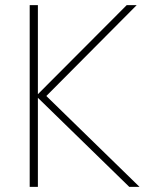

<svg xmlns="http://www.w3.org/2000/svg" viewBox="-20 -730 595 750"><path d="M485 0 128 -348V0H96V-710H128V-362L475 -710H514L161 -355L525 0Z"/></svg>

Font: Geist Thin
Style: Regular
Weight: 400
Designer: Basement.studio, Andrés Briganti, Mateo Zaragoza
Foundry: Basement.studio, Vercel, Andrés Briganti, Guido Ferreyra, Mateo Zaragoza
Version: Version 1.401